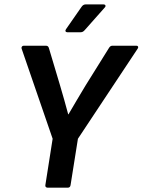

<svg xmlns="http://www.w3.org/2000/svg" viewBox="-20 -866 658 886"><path d="M199.3 0Q194.3 0 191.3 -3.3Q188.3 -6.7 189.3 -11.7L222.9 -225.7L79.6 -642Q78.3 -647.7 81.3 -651.3Q84.3 -655 89.3 -655H192.3Q202.7 -655 205.7 -644L257.1 -471.9Q267 -438.9 276.4 -405.2Q285.7 -371.5 294.7 -338.5H296Q315.7 -371.5 334.8 -404.5Q354 -437.6 374.3 -470.6L482.8 -644.6Q488.9 -655 498.2 -655H610Q615.3 -655 617.1 -651Q619 -647 615.6 -642L339.6 -225.7L305.6 -11.7Q303.6 0 293.3 0ZM290.6 -717.2Q284.6 -717.2 282.6 -721.4Q280.6 -725.6 284.6 -731.3L356 -834Q363.7 -845.7 375.4 -845.7H457.8Q464.4 -845.7 466.4 -841.1Q468.4 -836.4 463.1 -831L372.6 -728.9Q367.9 -723.2 363.2 -720.2Q358.6 -717.2 352.2 -717.2Z"/></svg>

Font: Sofia Sans Hairline
Style: Italic
Weight: 1
Italic angle: -9°
Designer: Botio Nikoltchev, Ani Petrova
Foundry: lettersoup
Version: Version 4.102